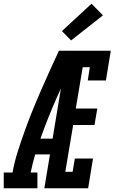

<svg xmlns="http://www.w3.org/2000/svg" viewBox="-68 -1006 612 1026"><path d="M-48 0V-84H-1Q9 -140 26.5 -195Q44 -250 63.5 -304.5Q83 -359 105 -413.5Q127 -468 150.5 -521.5Q174 -575 198 -628.5Q222 -682 247 -735H291L288 -718L334 -699Q283 -592 235 -483.5Q187 -375 148 -265H213L199 -181H120Q113 -157 107 -133Q101 -109 96 -84H132V0ZM169 0 291 -735H524L498 -576H401L412 -647H374L337 -426H452L437 -338H323L281 -88H320L332 -159H429L403 0ZM312 -790 263 -840 421 -986 482 -924Z"/></svg>

Font: Iosevka Curly Slab SmBdObl
Style: Regular
Weight: 600
Italic angle: -9°
Monospace: yes
Designer: Belleve Invis
Foundry: Belleve Invis
Version: Version 11.0.0; ttfautohint (v1.8.3)